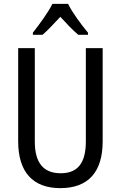

<svg xmlns="http://www.w3.org/2000/svg" viewBox="-20 -963 625 993"><path d="M332 -943H251C230 -900 186 -840 150 -794V-783H200C227 -806 259 -841 292 -876C324 -841 355 -808 385 -783H435V-794C400 -836 354 -898 332 -943ZM511 -232V-714H424V-232C424 -121 383 -67 294 -67C206 -67 160 -119 160 -231V-714H74V-232C74 -73 150 10 292 10C438 10 511 -75 511 -232Z"/></svg>

Font: Noto Sans Gujarati UI Condensed
Style: Regular
Weight: 400
Width: 3
Designer: Jelle Bosma - Monotype Design Team, Universal Thirst
Foundry: Monotype Imaging Inc.
Version: Version 2.106